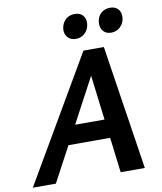

<svg xmlns="http://www.w3.org/2000/svg" viewBox="-111 -928 842 1001"><g transform="rotate(-10 309.5 -427.0)"><path d="M446 0 373 -592H419L103 0H-19L365 -658H473L574 0ZM133 -186 188 -285H458L487 -186ZM338 -725Q317 -725 303 -735Q289 -745 283.5 -762Q278 -779 283 -799Q289 -824 307.5 -839Q326 -854 353 -854Q373 -854 386.5 -845Q400 -836 405.5 -820Q411 -804 407 -783Q402 -758 383 -741.5Q364 -725 338 -725ZM525 -725Q504 -725 490.5 -735Q477 -745 472 -762Q467 -779 471 -799Q476 -824 494.5 -839Q513 -854 540 -854Q560 -854 573.5 -845Q587 -836 592.5 -820Q598 -804 594 -783Q589 -758 570 -741.5Q551 -725 525 -725Z"/></g></svg>

Font: Ysabeau Infant
Style: Bold Italic
Weight: 700
Italic angle: -12°
Designer: Christian Thalmann (Catharsis Fonts)
Version: Version 2.001;gftools[0.9.30]; featfreeze: ss01,ss02,lnum